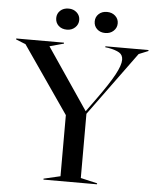

<svg xmlns="http://www.w3.org/2000/svg" viewBox="-80 -939 802 989"><g transform="rotate(5 321.0 -444.5)"><path d="M182 -5 268 -25V-341L29 -687L-21 -707V-712H226V-707L153 -687L368 -370L418 -439Q478 -522 505 -572Q532 -622 532 -650Q532 -675 513 -686.5Q494 -698 456 -705L440 -707V-712H663V-707L614 -687L373 -357V-25L459 -5V0H182ZM374 -835Q374 -858 390.5 -873.5Q407 -889 433 -889Q459 -889 476 -873.5Q493 -858 493 -835Q493 -812 476 -796Q459 -780 433 -780Q407 -780 390.5 -795.5Q374 -811 374 -835ZM235 -889Q260 -889 277 -873.5Q294 -858 294 -835Q294 -812 277 -796Q260 -780 235 -780Q208 -780 191.5 -795.5Q175 -811 175 -835Q175 -858 191.5 -873.5Q208 -889 235 -889Z"/></g></svg>

Font: Nyght Serif
Style: Regular
Weight: 400
Designer: Maksym Kobuzan
Version: Version 0.410;July 4, 2025;FontCreator 15.0.0.2958 64-bit